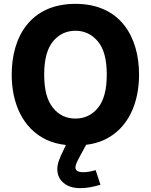

<svg xmlns="http://www.w3.org/2000/svg" viewBox="-20 -747 779 993"><path d="M474.6 132.8C450.7 140.1 429.7 143.6 411.1 143.6C383.8 143.6 370.1 135.3 370.1 119.1C370.1 107.4 376 93.3 392.1 63.5L425.3 2C460 -2.4 491.7 -10.7 519.5 -23.9C644.5 -82.5 699.2 -214.8 699.2 -361.3C699.2 -556.2 602.5 -727.1 370.1 -727.1C137.2 -727.1 40.5 -556.2 40.5 -361.3C40.5 -214.8 96.2 -82.5 220.7 -23.9C250 -10.3 283.2 -1.5 320.8 2.9L311.5 22.9C285.6 74.2 276.4 101.6 276.4 127.4C276.4 157.2 287.1 181.2 309.1 199.2C330.6 217.3 359.4 226.1 395.5 226.1C428.2 226.1 461.9 219.7 499.5 208.5ZM370.1 -587.9C417 -587.9 455.6 -569.3 486.3 -532.7C517.1 -496.1 532.2 -439 532.2 -361.3C532.2 -283.7 517.1 -226.6 486.8 -189.5C456.5 -152.3 417.5 -133.8 370.1 -133.8C322.8 -133.8 283.7 -152.3 253.9 -189.5C223.6 -226.6 208.5 -283.7 208.5 -361.3C208.5 -438.5 223.6 -495.6 253.9 -532.7C284.2 -569.3 322.8 -587.9 370.1 -587.9Z"/></svg>

Font: Estedad ExtraBold
Style: Regular
Weight: 800
Designer: Amin Abedi
Version: Version 7.3